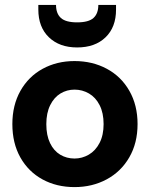

<svg xmlns="http://www.w3.org/2000/svg" viewBox="-20 -756 611 783"><path d="M30.4 -250Q30.4 -327 63.3 -385.5Q96.3 -444 154.1 -475.5Q211.9 -507 283.9 -507Q357 -507 415.6 -475.5Q474.3 -444 507.6 -385.5Q541 -327 541 -250Q541 -172.5 507.2 -114.2Q473.5 -56 414.9 -24.5Q356.3 7 284 7Q210.7 7 153.1 -24.5Q95.6 -56 63 -114Q30.4 -172 30.4 -250ZM402.5 -250Q402.5 -295.3 386.3 -327.1Q370.2 -358.8 342.9 -374.7Q315.6 -390.5 284.1 -390.5Q252.6 -390.5 226.5 -374.7Q200.4 -358.8 184.7 -327.1Q168.9 -295.3 168.9 -249.7Q168.9 -204.2 184.1 -172.5Q199.3 -140.9 225.5 -125.2Q251.7 -109.5 284 -109.5Q314.8 -109.5 342.2 -125.4Q369.6 -141.4 386 -173Q402.5 -204.7 402.5 -250ZM136.3 -717.3V-735.8H208.5Q208.5 -700.8 228.3 -682.8Q248 -664.8 294.5 -664.8Q341.5 -664.8 361.3 -682.8Q381 -700.8 381 -735.8H453.2V-716.8Q453.2 -645.1 410.4 -603.8Q367.6 -562.5 294.5 -562.5Q222.5 -562.5 179.4 -604Q136.3 -645.6 136.3 -717.3Z"/></svg>

Font: AF Albert Sans Medium
Style: Regular
Weight: 500
Designer: Andreas Rasmussen
Foundry: a.Foundry
Version: Version 1.300;Glyphs 3.2 (3231)